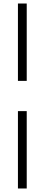

<svg xmlns="http://www.w3.org/2000/svg" viewBox="-20 -826 254 1092"><path d="M132 -194V246H82V-194ZM82 -366V-806H132V-366Z"/></svg>

Font: Space Grotesk Variable
Style: Regular
Weight: 400
Designer: Florian Karsten (Space Grotesk), Colophon Foundry (Space Mono)
Foundry: Florian Karsten
Version: Version 1.106